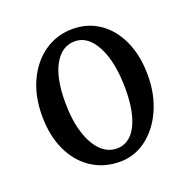

<svg xmlns="http://www.w3.org/2000/svg" viewBox="-109 -688 796 804"><g transform="rotate(-20 288.5 -286.5)"><path d="M293.9 8.8Q222.7 8.8 167.5 -27.8Q112.3 -64.5 82 -130.4Q51.8 -196.3 51.8 -283.2Q51.8 -371.1 83.5 -438.5Q115.2 -505.9 170.4 -543.9Q225.6 -582 295.9 -582Q363.3 -582 415.5 -545.9Q467.8 -509.8 497.1 -444.3Q526.4 -378.9 526.4 -292Q526.4 -207 495.6 -138.7Q464.8 -70.3 412.1 -30.8Q359.4 8.8 293.9 8.8ZM300.8 -47.9Q336.9 -47.9 363.3 -73.2Q389.6 -98.6 404.3 -147.9Q418.9 -197.3 418.9 -267.6Q418.9 -388.7 382.3 -459.5Q345.7 -530.3 287.1 -530.3Q229.5 -530.3 195.8 -471.7Q162.1 -413.1 162.1 -303.7Q162.1 -226.6 179.7 -168.9Q197.3 -111.3 228.5 -79.6Q259.8 -47.9 300.8 -47.9Z"/></g></svg>

Font: Crimson Pro Medium
Style: Regular
Weight: 500
Designer: Jacques Le Bailly
Foundry: Baron von Fonthausen
Version: Version 1.003